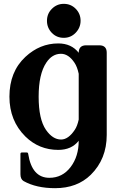

<svg xmlns="http://www.w3.org/2000/svg" viewBox="-20 -774 656 1004"><path d="M313.5 -753.9Q350.6 -753.9 376 -728Q401.4 -702.1 401.4 -665.5Q401.4 -629.4 375.5 -602.5Q350.1 -576.2 313.5 -576.2Q275.9 -576.2 250.7 -602.5Q225.6 -628.9 225.6 -665Q225.6 -702.1 251 -727.5Q276.9 -753.9 313.5 -753.9ZM284.7 9.8Q184.1 9.8 112.8 -60.1Q29.3 -142.6 29.3 -268.6Q29.3 -398.9 112.8 -476.6Q188.5 -546.9 284.7 -546.9Q353.5 -546.9 391.6 -498Q391.6 -537.1 430.7 -537.1H499Q538.1 -537.1 538.1 -498.5V-68.4Q538.1 57.6 454.6 140.1Q383.3 210 268.1 210Q169.9 210 103.5 172.9Q86.9 163.1 86.9 136.7V30.8Q86.9 23.4 94.2 23.4H120.1Q126.5 23.4 127.4 30.8Q147 155.8 238.3 155.8Q306.6 155.8 349.6 99.1Q391.6 43.5 391.6 -38.1Q354.5 9.8 284.7 9.8ZM299.3 -44.4Q337.4 -44.4 371.1 -95.2Q384.3 -114.7 391.6 -148.9V-388.2Q383.8 -424.8 369.6 -445.8Q338.4 -492.7 298.8 -492.7Q252.4 -492.7 221.7 -445.8Q182.1 -386.2 182.1 -268.6Q182.1 -150.4 220.2 -95.2Q255.4 -44.4 299.3 -44.4Z"/></svg>

Font: Simply Serif
Style: Bold
Weight: 700
Designer: Wojciech Kalinowski "wmk69" (wmk69@o2.pl)
Foundry: Wojciech Kalinowski "wmk69" (wmk69@o2.pl)
Version: Version 1.0.0; 2022-02-18